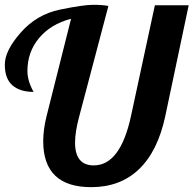

<svg xmlns="http://www.w3.org/2000/svg" viewBox="-25 -774 807 801"><path d="M89.4 -478Q89.4 -436 115.2 -390.6Q58.1 -390.6 26.6 -418.2Q-4.9 -445.8 -4.9 -504.4Q-4.9 -563 61.8 -638.4Q128.4 -713.9 225.1 -733.9Q321.8 -753.9 363.3 -753.9Q404.8 -753.9 427.2 -749L305.2 -287.1Q288.1 -223.6 288.1 -179.2Q288.1 -84 366.2 -84Q477.1 -84 521.5 -290L621.1 -752H762.2L664.6 -290Q633.3 -143.1 554.9 -68.1Q476.6 6.8 355.5 6.8Q155.3 6.8 155.3 -185.1Q155.3 -233.4 169.4 -290L271.5 -695.8Q186.5 -673.3 137.9 -615.2Q89.4 -557.1 89.4 -478Z"/></svg>

Font: Lobster-Regular
Style: Regular
Weight: 400
Designer: Pablo Impallari
Foundry: Pablo Impallari
Version: Version 1.007; ttfautohint (v1.1) -l 8 -r 50 -G 50 -x 14 -D 